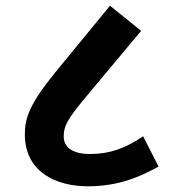

<svg xmlns="http://www.w3.org/2000/svg" viewBox="-20 -652 610 672"><path d="M288 0C395 0 469 -33 535 -69L481 -175C418 -133 366 -113 294 -113C237 -113 203 -135 203 -174C203 -210 215 -233 275 -306L474 -544L365 -632L177 -403C82 -287 67 -238 67 -182C67 -52 173 0 288 0Z"/></svg>

Font: Noto Sans
Style: Bold Italic
Weight: 700
Italic angle: -12°
Designer: Monotype Design Team
Foundry: Monotype Imaging Inc.
Version: Version 2.013